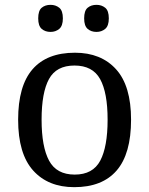

<svg xmlns="http://www.w3.org/2000/svg" viewBox="-20 -764 617 794"><path d="M287 10Q179 10 117 -59Q55 -128 55 -269Q55 -409 114.5 -477.5Q174 -546 290 -546Q398 -546 460 -477.5Q522 -409 522 -269Q522 -128 462.5 -59Q403 10 287 10ZM289 -42Q364 -42 394.5 -99.5Q425 -157 425 -269Q425 -381 394 -437Q363 -493 288 -493Q213 -493 182.5 -437Q152 -381 152 -269Q152 -157 183 -99.5Q214 -42 289 -42ZM379 -632Q357 -632 342.5 -644.5Q328 -657 328 -688Q328 -720 342.5 -732Q357 -744 379 -744Q400 -744 415 -732Q430 -720 430 -688Q430 -657 415 -644.5Q400 -632 379 -632ZM189 -632Q167 -632 152.5 -644.5Q138 -657 138 -688Q138 -720 152.5 -732Q167 -744 189 -744Q210 -744 225 -732Q240 -720 240 -688Q240 -657 225 -644.5Q210 -632 189 -632Z"/></svg>

Font: Noto Serif Grantha
Style: Regular
Weight: 400
Designer: Monotype Design Team
Foundry: Monotype Imaging Inc.
Version: Version 2.004; ttfautohint (v1.8.4.7-5d5b)